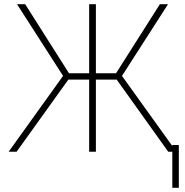

<svg xmlns="http://www.w3.org/2000/svg" viewBox="-20 -727 887 920"><path d="M439.5 -376H536.1L746.1 -707H785.2L564.5 -363.3L805.7 -27.3V-32.2H836.9V172.9H805.7V0H786.1L539.1 -345.7H439.5V0H407.2V-345.7H307.6L59.6 0H21.5L282.2 -363.3L61.5 -707H100.6L310.5 -376H407.2V-707H439.5Z"/></svg>

Font: Pretendard GOV Thin
Style: Regular
Weight: 100
Designer: Base glyphs from Inter by Rasmus Andersson; Hangeul glyphs from Noto Sans CJK(Source Han Sans) by Jang Soo-young and Kan
Foundry: Kil Hyung-jin
Version: Version 1.309